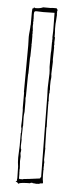

<svg xmlns="http://www.w3.org/2000/svg" viewBox="-54 -752 309 813"><g transform="rotate(5 100.5 -345.5)"><path d="M44 24 50 18Q49 17 49 14V13Q50 13 50 10L49 8H50L49 -41Q46 -58 46 -79L48 -131V-184H49V-204Q47 -208 47 -213L48 -237V-276Q48 -285 47 -289V-355Q47 -357 46 -357L47 -556L46 -592Q46 -601 48 -619L49 -632Q49 -642 50 -644V-696L51 -713L55 -714L57 -717Q57 -719 58 -719V-718Q60 -718 61 -717V-716H68Q83 -716 96 -722H129Q131 -723 141 -723H153L158 -716L156 -708L157 -702H156Q156 -697 157 -696L155 -665Q154 -664 154 -637L155 -618V-601Q155 -600 157 -600Q156 -588 156 -578L157 -567H156Q156 -558 157 -557L156 -505L157 -496L155 -445Q155 -438 156 -437V-428Q154 -418 154 -392L155 -378L154 -372V-368H155Q153 -360 153 -356V-343Q153 -332 154 -331Q153 -327 153 -325V-319L154 -317H153Q154 -276 154 -248L155 -219Q154 -218 154 -214L156 -135Q156 -130 157 -129L156 -79L158 -69L157 -56H158Q157 -55 157 -41L158 -38Q157 -37 157 -34V-13Q157 5 160 17L159 21L146 22V24L130 25Q129 24 123 24H122Q116 24 114 22Q108 22 105 25H96Q57 26 57 32L54 29Q51 24 44 24ZM56 -114Q56 -107 54 -99Q56 -85 56 -84L55 -65L57 -33L56 -31Q57 -28 57 -26H56L57 -16L55 -15L57 -13V7Q57 9 59 11H74Q76 9 79 9H81Q87 9 146 1Q148 -5 149 -5Q150 -5 150 -4L146 -350L145 -379V-388L147 -445Q147 -457 145 -473V-522Q145 -536 146 -541V-578Q146 -579 147 -580Q146 -581 146 -582.5Q146 -584 147 -585H146Q146 -590 147 -591L146 -600L147 -625V-633L146 -703L98 -702L69 -703Q63 -703 61 -700.5Q59 -698 59 -689L60 -668H59Q60 -667 60 -661L59 -654Q60 -653 60 -651Q59 -648 59 -646H60L59 -640L61 -618L60 -615Q61 -614 61 -607L60 -604Q60 -603 61 -603L60 -601Q61 -600 61 -599V-569Q61 -561 60 -560Q61 -560 61 -558L60 -511L59 -504L58 -438Q57 -436 57 -425L56 -340L55 -334V-331L56 -320V-274Q54 -260 54 -252L55 -215Q54 -214 54 -206V-197L53 -169Q53 -157 54 -156L53 -129L54 -118ZM157 -77 156 -74Z"/></g></svg>

Font: Londrina Sketch
Style: Regular
Weight: 400
Designer: Marcelo Magalhaes
Foundry: Marcelo Magalhaes
Version: Version 1.001 2011